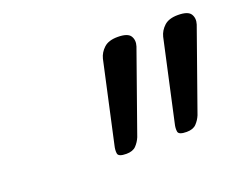

<svg xmlns="http://www.w3.org/2000/svg" viewBox="-61 -1108 626 500"><g transform="rotate(-20 252.5 -858.0)"><path d="M216 -711Q194 -711 192.5 -720.5Q191 -730 194 -742L243 -965Q247 -981 260 -993Q273 -1005 298 -1005Q326 -1005 333.5 -993Q341 -981 336 -965L257 -742Q252 -730 243 -720.5Q234 -711 216 -711ZM383 -711Q361 -711 359.5 -720.5Q358 -730 361 -742L410 -965Q414 -981 427 -993Q440 -1005 465 -1005Q493 -1005 500.5 -993Q508 -981 503 -965L424 -742Q419 -730 410 -720.5Q401 -711 383 -711Z"/></g></svg>

Font: Playwrite AU QLD
Style: Regular
Weight: 400
Designer: Veronika Burian, José Scaglione
Foundry: TypeTogether
Version: Version 1.002